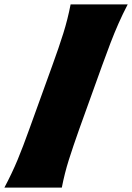

<svg xmlns="http://www.w3.org/2000/svg" viewBox="-20 -855 602 875"><path d="M0 0Q34.7 -65.4 60.1 -126.5Q85.4 -187.5 113.8 -267.1L218.8 -557.6Q249 -640.6 268.8 -703.9Q288.6 -767.1 301.8 -835H562Q538.6 -790 519.8 -747.3Q501 -704.6 483.2 -658.2Q465.3 -611.8 444.8 -554.7L341.3 -267.1Q313 -187.5 293.7 -126.5Q274.4 -65.4 261.7 0Z"/></svg>

Font: Pinar-FD Black
Style: Regular
Weight: 900
Designer: Amin Abedi
Version: Version 3.000